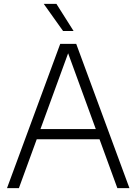

<svg xmlns="http://www.w3.org/2000/svg" viewBox="-20 -965 700 985"><path d="M16 0 289 -740H371L644 0H582L323 -709.5H336L77 0ZM148.5 -250.5 163.5 -303H497L511.5 -250.5ZM303.5 -806 204.5 -945H269.5L357.5 -806Z"/></svg>

Font: Encode Sans SC Condensed Thin Light
Style: Regular
Weight: 300
Version: Version 3.002